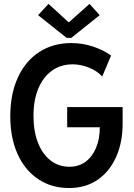

<svg xmlns="http://www.w3.org/2000/svg" viewBox="-20 -946 679 974"><path d="M330.6 7.8Q240.7 7.8 173.6 -37.4Q106.4 -82.5 69.3 -164.3Q32.2 -246.1 32.2 -356.9Q32.2 -469.2 70.6 -552.7Q108.9 -636.2 178.7 -681.9Q248.5 -727.5 341.8 -727.5Q399.4 -727.5 452.1 -709.7Q504.9 -691.9 543.5 -664.6L498.5 -557.6Q482.4 -576.2 457.8 -590.1Q433.1 -604 404.8 -611.8Q376.5 -619.6 348.6 -619.6Q288.1 -619.6 243.4 -587.4Q198.7 -555.2 174.3 -496.6Q149.9 -438 149.9 -358.4Q149.9 -280.3 172.6 -222.2Q195.3 -164.1 236.3 -132.1Q277.3 -100.1 332.5 -100.1Q379.9 -100.1 414.3 -125.7Q448.7 -151.4 467.5 -196.5Q486.3 -241.7 486.3 -300.3H320.8V-402.8H602.1V-320.3Q602.1 -223.1 568.8 -149.2Q535.6 -75.2 474.9 -33.7Q414.1 7.8 330.6 7.8ZM226.1 -926.3 327.6 -833.5H330.1L434.1 -926.3L485.8 -869.1L341.8 -753.9H317.9L173.3 -869.1Z"/></svg>

Font: Reddit Sans Condensed SemiBold
Style: Regular
Weight: 600
Designer: Stephen Hutchings
Foundry: Reddit
Version: Version 1.014